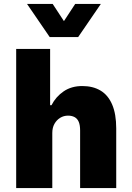

<svg xmlns="http://www.w3.org/2000/svg" viewBox="-20 -953 670 973"><path d="M62 0V-705H234V-420H241Q263 -463 302.5 -490Q342 -517 397 -517Q451 -517 489.5 -494Q528 -471 548.5 -423Q569 -375 569 -302V0H386V-292Q386 -319 379 -335.5Q372 -352 358 -359.5Q344 -367 325 -367Q303 -367 285 -356Q267 -345 256 -325.5Q245 -306 245 -279V0ZM232 -765 117 -933H247L304 -846L361 -933H491L376 -765Z"/></svg>

Font: Nunito Sans 7pt SemiCondensed Black
Style: Regular
Weight: 900
Width: 4
Designer: Vernon Adams
Foundry: Vernon Adams
Version: Version 3.101;gftools[0.9.27]